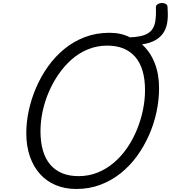

<svg xmlns="http://www.w3.org/2000/svg" viewBox="-20 -1232 1131 1271"><path d="M485 19Q410 19 349 -6.5Q288 -32 244.5 -80.5Q201 -129 177.5 -197.5Q154 -266 154 -351Q154 -424 170.5 -500.5Q187 -577 219 -651.5Q251 -726 297.5 -791.5Q344 -857 405.5 -907.5Q467 -958 542 -986.5Q617 -1015 705 -1015Q743 -1015 777 -1007.5Q811 -1000 840 -985Q895 -987 929.5 -998Q964 -1009 983 -1031.5Q1002 -1054 1008 -1091Q1014 -1128 1012 -1183Q1012 -1197 1023 -1204Q1034 -1211 1049 -1212Q1064 -1213 1076 -1207Q1088 -1201 1089 -1187Q1093 -1138 1089 -1097Q1085 -1056 1067 -1023.5Q1049 -991 1013.5 -969Q978 -947 920 -938Q974 -890 1003.5 -816Q1033 -742 1033 -648Q1033 -570 1016 -490.5Q999 -411 966 -336.5Q933 -262 886 -197.5Q839 -133 778 -84.5Q717 -36 643.5 -8.5Q570 19 485 19ZM500 -66Q568 -66 627 -90Q686 -114 735.5 -156.5Q785 -199 823 -255Q861 -311 887 -375Q913 -439 926.5 -505Q940 -571 940 -635Q940 -707 924 -762Q908 -817 876 -854.5Q844 -892 797.5 -911Q751 -930 690 -930Q623 -930 563.5 -906Q504 -882 455 -839Q406 -796 367.5 -740Q329 -684 302 -620.5Q275 -557 261.5 -491.5Q248 -426 248 -363Q248 -292 264 -236.5Q280 -181 311.5 -143.5Q343 -106 390 -86Q437 -66 500 -66Z"/></svg>

Font: Playwrite US Trad
Style: Regular
Weight: 400
Designer: Veronika Burian, José Scaglione
Foundry: TypeTogether
Version: Version 1.002